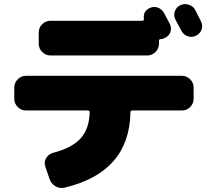

<svg xmlns="http://www.w3.org/2000/svg" viewBox="-20 -852 1040 942"><path d="M938 -803Q943 -793 952.5 -774Q962 -755 966 -747Q976 -727 969 -707Q962 -687 942 -677Q922 -667 901.5 -674Q881 -681 870 -701Q861 -719 841 -755Q831 -775 837.5 -795.5Q844 -816 864 -826Q884 -836 906 -829Q928 -822 938 -803ZM170 -693Q170 -716 187 -733Q204 -750 227 -750H679Q682 -750 684.5 -753Q687 -756 686 -759Q681 -796 713 -812Q733 -822 753.5 -815Q774 -808 785 -788Q790 -779 799 -761.5Q808 -744 813 -735Q823 -715 816 -695Q809 -675 789 -666Q777 -660 769 -660Q760 -660 760 -652V-637Q760 -614 743 -597Q726 -580 703 -580H227Q204 -580 187 -597Q170 -614 170 -637ZM873 -480Q896 -480 913 -463Q930 -446 930 -423V-367Q930 -344 913 -327Q896 -310 873 -310H629Q620 -310 620 -301Q615 -6 295 69Q272 74 251.5 61.5Q231 49 223 26L202 -36Q195 -57 206.5 -76.5Q218 -96 240 -102Q335 -127 376.5 -174Q418 -221 420 -301Q420 -310 411 -310H107Q84 -310 67 -327Q50 -344 50 -367V-423Q50 -446 67 -463Q84 -480 107 -480Z"/></svg>

Font: Rounded Mplus 1c Black
Style: Regular
Weight: 900
Version: Version 1.059.20150529